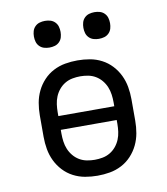

<svg xmlns="http://www.w3.org/2000/svg" viewBox="-83 -802 766 879"><g transform="rotate(-10 300.0 -362.0)"><path d="M300 8Q271 8 242.5 3Q214 -2 188 -15.5Q162 -29 142 -50.5Q122 -72 109.5 -98Q97 -124 92 -152.5Q87 -181 87 -210V-310Q87 -339 92 -367.5Q97 -396 109.5 -422Q122 -448 142 -469.5Q162 -491 188 -504.5Q214 -518 242.5 -523Q271 -528 300 -528Q329 -528 357.5 -523Q386 -518 412 -504.5Q438 -491 458 -469.5Q478 -448 490.5 -422Q503 -396 508 -367.5Q513 -339 513 -310V-210Q513 -181 508 -152.5Q503 -124 490.5 -98Q478 -72 458 -50.5Q438 -29 412 -15.5Q386 -2 357.5 3Q329 8 300 8ZM170 -292H430V-310Q430 -328 427.5 -346.5Q425 -365 418 -382Q411 -399 399 -413.5Q387 -428 371 -437.5Q355 -447 336.5 -450.5Q318 -454 300 -454Q282 -454 263.5 -450.5Q245 -447 229 -437.5Q213 -428 201 -413.5Q189 -399 182 -382Q175 -365 172.5 -346.5Q170 -328 170 -310ZM300 -66Q318 -66 336.5 -69.5Q355 -73 371 -82.5Q387 -92 399 -106.5Q411 -121 418 -138Q425 -155 427.5 -173.5Q430 -192 430 -210V-228H170V-210Q170 -192 172.5 -173.5Q175 -155 182 -138Q189 -121 201 -106.5Q213 -92 229 -82.5Q245 -73 263.5 -69.5Q282 -66 300 -66ZM415 -608Q402 -608 390 -611.5Q378 -615 369 -624Q360 -633 356.5 -645Q353 -657 353 -670Q353 -683 356.5 -695Q360 -707 369 -716Q378 -725 390 -728.5Q402 -732 415 -732Q428 -732 440 -728.5Q452 -725 461 -716Q470 -707 473.5 -695Q477 -683 477 -670Q477 -657 473.5 -645Q470 -633 461 -624Q452 -615 440 -611.5Q428 -608 415 -608ZM185 -608Q172 -608 160 -611.5Q148 -615 139 -624Q130 -633 126.5 -645Q123 -657 123 -670Q123 -683 126.5 -695Q130 -707 139 -716Q148 -725 160 -728.5Q172 -732 185 -732Q198 -732 210 -728.5Q222 -725 231 -716Q240 -707 243.5 -695Q247 -683 247 -670Q247 -657 243.5 -645Q240 -633 231 -624Q222 -615 210 -611.5Q198 -608 185 -608Z"/></g></svg>

Font: Iosevka HT Extended
Style: Regular
Weight: 400
Width: 7
Monospace: yes
Designer: Belleve Invis
Foundry: Belleve Invis
Version: Version 32.3.0; ttfautohint (v1.8.4)